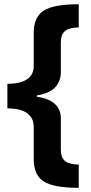

<svg xmlns="http://www.w3.org/2000/svg" viewBox="-20 -734 434 912"><path d="M140.1 -131.8Q140.1 -174.3 108.2 -196.8Q76.2 -219.2 15.1 -219.2V-335.9Q76.7 -335.9 108.4 -357.4Q140.1 -378.9 140.1 -418.9V-422.9V-578.1Q140.1 -652.8 187.5 -683.3Q234.9 -713.9 354 -713.9V-604Q305.7 -602.5 287.4 -585.4Q269 -568.4 269 -535.2V-389.2Q266.1 -297.4 154.8 -280.8V-274.9Q269 -257.8 269 -171.4V-167V-21Q269 12.2 287.1 29.3Q305.2 46.4 354 47.9V158.2Q234.9 158.2 187.5 127.7Q140.1 97.2 140.1 22Z"/></svg>

Font: CAA NEO Sans
Style: Bold
Weight: 700
Version: Version 1.10